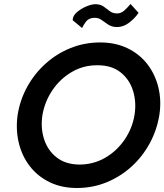

<svg xmlns="http://www.w3.org/2000/svg" viewBox="-20 -924 820 959"><path d="M192 -350Q204 -418 242.5 -474.5Q281 -531 339.5 -565Q398 -599 468 -598Q538 -598 582.5 -562.5Q627 -527 644.5 -470.5Q662 -414 652 -350Q641 -283 602 -226Q563 -169 504.5 -135.5Q446 -102 376 -102Q307 -103 262.5 -138Q218 -173 200 -229.5Q182 -286 192 -350ZM68 -350Q58 -278 73.5 -212Q89 -146 128 -95Q167 -44 227 -14.5Q287 15 364 15Q443 15 512.5 -13.5Q582 -42 637 -92Q692 -142 728 -208.5Q764 -275 776 -350Q787 -422 771 -487.5Q755 -553 716 -603.5Q677 -654 617 -683Q557 -712 480 -712Q402 -712 332.5 -684Q263 -656 207.5 -606Q152 -556 116 -490.5Q80 -425 68 -350ZM343 -823 390 -784Q396 -798 409.5 -816Q423 -834 450 -835Q471 -836 487 -824.5Q503 -813 520 -801.5Q537 -790 560 -789Q596 -788 626 -811.5Q656 -835 672 -860L632 -904Q617 -886 601.5 -872Q586 -858 568 -857Q545 -856 529.5 -867.5Q514 -879 498 -891Q482 -903 456 -903Q438 -903 411.5 -892Q385 -881 364 -863Q343 -845 343 -823Z"/></svg>

Font: Jost* 500 Medium Italic
Style: Italic
Weight: 500
Italic angle: -10°
Version: Version 3.200; ttfautohint (v0.97) -l 8 -r 50 -G 200 -x 14 -